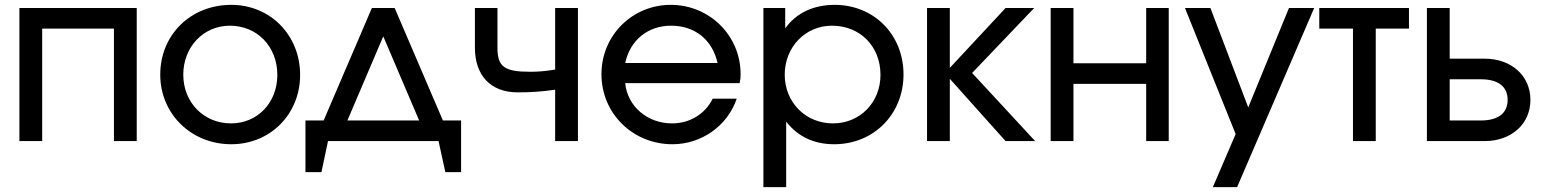

<svg xmlns="http://www.w3.org/2000/svg" viewBox="-20 -582 6356 792"><path d="M60 0H154V-464H450V0H544V-549H60Z M641 -274C641 -112 769 13 934 13C1095 13 1218 -111 1218 -273C1218 -437 1095 -562 934 -562C767 -562 641 -439 641 -274ZM933 -73C821 -73 736 -159 736 -274C736 -388 819 -476 928 -476C1041 -476 1124 -390 1124 -273C1124 -158 1042 -73 933 -73Z M1240 128H1306L1333 0H1789L1817 128H1882V-85H1807L1608 -549H1514L1315 -85H1240ZM1413 -85 1561 -432 1709 -85Z M2270 0H2364V-549H2270V-295C2226 -288 2200 -286 2166 -286C2060 -286 2032 -307 2032 -385V-549H1939V-385C1939 -270 2005 -201 2115 -201C2168 -201 2216 -204 2270 -212Z M2920 -175C2888 -111 2825 -73 2752 -73C2650 -73 2568 -144 2559 -239H3031C3034 -252 3035 -262 3035 -276C3035 -435 2907 -562 2747 -562C2588 -562 2461 -436 2461 -276C2461 -114 2590 13 2754 13C2874 13 2981 -63 3019 -175ZM2559 -322C2579 -416 2652 -476 2748 -476C2846 -476 2918 -419 2940 -322Z M3129 190H3223V-80C3272 -18 3338 13 3421 13C3584 13 3707 -111 3707 -275C3707 -439 3585 -562 3423 -562C3335 -562 3264 -528 3219 -465V-549H3129ZM3416 -73C3303 -73 3217 -160 3217 -274C3217 -388 3302 -476 3412 -476C3528 -476 3612 -391 3612 -273C3612 -159 3527 -73 3416 -73Z M3804 0H3898V-257L4128 0H4250L3990 -281L4246 -549H4128L3898 -302V-549H3804Z M4314 0H4408V-236H4708V0H4801V-549H4708V-321H4408V-549H4314Z M4983 190H5083L5401 -549H5297L5129 -139L4973 -549H4868L5077 -29Z M5561 0H5655V-464H5792V-549H5422V-464H5561Z M5960 -85V-255H6088C6160 -255 6199 -225 6199 -170C6199 -115 6160 -85 6088 -85ZM5866 0H6104C6215 0 6293 -71 6293 -170C6293 -269 6215 -340 6104 -340H5960V-549H5866Z"/></svg>

Font: Involve Medium
Style: Regular
Weight: 500
Designer: Stefan Peev
Foundry: Context Ltd.
Version: Version 1.001